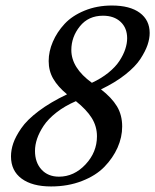

<svg xmlns="http://www.w3.org/2000/svg" viewBox="-20 -671 565 699"><path d="M166 7.8Q97.2 7.8 58.6 -20.8Q20 -49.3 20 -101.6Q20 -125 28.3 -149.4Q36.6 -173.8 57.4 -204.1Q78.1 -234.4 120.8 -266.6Q163.6 -298.8 224.1 -327.6Q190.9 -355 174.1 -383.8Q157.2 -412.6 157.2 -448.7Q157.2 -483.9 172.4 -519Q187.5 -554.2 215.1 -584Q242.7 -613.8 287.8 -632.3Q333 -650.9 387.2 -650.9Q453.1 -650.9 489 -624.3Q524.9 -597.7 524.9 -550.8Q524.9 -530.3 517.1 -507.3Q509.3 -484.4 491.2 -456.5Q473.1 -428.7 436 -399.4Q398.9 -370.1 347.7 -345.7Q386.7 -315.4 405.8 -283.9Q424.8 -252.4 424.8 -210.4Q424.8 -171.4 408 -133.5Q391.1 -95.7 360.1 -63.7Q329.1 -31.7 278.3 -12Q227.5 7.8 166 7.8ZM314.5 -369.6Q348.6 -385.3 374.5 -406.2Q400.4 -427.2 414.8 -449.2Q429.2 -471.2 436 -491.9Q442.9 -512.7 442.9 -531.7Q442.9 -569.3 418.9 -591.6Q395 -613.8 355 -613.8Q301.8 -613.8 270.8 -575.2Q239.7 -536.6 239.7 -488.8Q239.7 -423.8 314.5 -369.6ZM194.8 -27.8Q249.5 -27.8 291.3 -72.3Q333 -116.7 333 -174.8Q333 -210.9 314 -241.5Q294.9 -272 256.3 -302.7Q215.8 -285.2 185.5 -261.5Q155.3 -237.8 138.9 -213.1Q122.6 -188.5 115 -165.8Q107.4 -143.1 107.4 -121.6Q107.4 -79.6 131.1 -53.7Q154.8 -27.8 194.8 -27.8Z"/></svg>

Font: Elstob 18pt Medium
Style: Italic
Weight: 500
Italic angle: -20°
Designer: Peter S. Baker
Version: Version 1.015